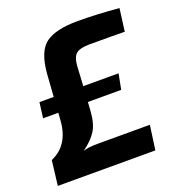

<svg xmlns="http://www.w3.org/2000/svg" viewBox="-128 -806 837 910"><g transform="rotate(-20 290.5 -351.0)"><path d="M572 -692 557 -578Q514 -579 380 -579Q333 -579 313.5 -564Q294 -549 290 -507L284 -403H462L447 -325H279L276 -280Q272 -218 249.5 -182.5Q227 -147 181 -114Q206 -123 254 -123H518L501 0H9L24 -125Q118 -165 127 -286L130 -325H53L63 -403H135L143 -518Q152 -628 203 -665Q254 -702 364 -702Q459 -702 572 -692Z"/></g></svg>

Font: Ezarion
Style: Bold Italic
Weight: 700
Italic angle: -8°
Designer: Natanael Gama
Version: Version 1.001;PS 001.001;hotconv 1.0.70;makeotf.lib2.5.58329